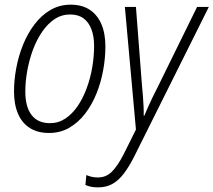

<svg xmlns="http://www.w3.org/2000/svg" viewBox="-20 -560 914 822"><path d="M189.9 9.3Q141.6 9.3 108.2 -11.7Q74.7 -32.7 57.4 -72.5Q40 -112.3 40 -168.5Q40 -216.8 49.6 -268.3Q59.1 -319.8 78.6 -368.2Q98.1 -416.5 127.4 -455.3Q156.7 -494.1 195.8 -517.1Q234.9 -540 282.7 -540Q330.6 -540 363.5 -518.6Q396.5 -497.1 413.8 -457.3Q431.2 -417.5 431.2 -361.3Q431.2 -311 421.6 -258.8Q412.1 -206.5 392.6 -158.4Q373 -110.4 344 -72.8Q314.9 -35.2 276.4 -12.9Q237.8 9.3 189.9 9.3ZM194.3 -32.7Q230 -32.7 259.5 -52.2Q289.1 -71.8 312 -105.2Q335 -138.7 350.8 -181.4Q366.7 -224.1 374.8 -271Q382.8 -317.9 382.8 -363.8Q382.8 -403.8 371.6 -434.1Q360.4 -464.4 337.9 -481.2Q315.4 -498 280.3 -498Q243.7 -498 213.6 -478Q183.6 -458 160.2 -423.6Q136.7 -389.2 120.8 -346.2Q105 -303.2 96.7 -257.1Q88.4 -210.9 88.4 -167.5Q88.4 -103 115 -67.9Q141.6 -32.7 194.3 -32.7ZM399.9 242.2Q381.3 242.2 368.7 239.3Q356 236.3 345.7 231.9L349.6 189.5Q359.9 193.8 371.8 196.8Q383.8 199.7 399.4 199.7Q434.1 199.7 459 175Q483.9 150.4 510.7 97.7L562 -5.4L514.6 -530.3H562L587.9 -193.4Q590.3 -170.9 592 -147.5Q593.8 -124 594.7 -102.8Q595.7 -81.5 595.2 -64.9H598.1Q604.5 -81.1 613.8 -101.6Q623 -122.1 633.5 -144Q644 -166 654.3 -185.5L823.7 -530.3H874L553.7 111.8Q532.2 154.3 510 183.3Q487.8 212.4 461.4 227.3Q435.1 242.2 399.9 242.2Z"/></svg>

Font: Open Sans SemiCondensed Light
Style: Italic
Weight: 300
Width: 4
Italic angle: -12°
Designer: Monotype Design Team
Foundry: Monotype Imaging Inc.
Version: Version 3.000